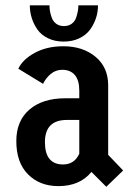

<svg xmlns="http://www.w3.org/2000/svg" viewBox="-20 -685 490 718"><path d="M346.5 -665Q346.5 -640.5 339 -617.5Q331.5 -594.5 316.8 -574.2Q302 -554 276.5 -541.8Q251 -529.5 218 -529.5Q185 -529.5 159.8 -541.8Q134.5 -554 120.2 -574.2Q106 -594.5 98.8 -617.5Q91.5 -640.5 91.5 -665H165Q165 -655 166.8 -644Q168.5 -633 173.5 -619Q178.5 -605 190.2 -596.2Q202 -587.5 219 -587.5Q236.5 -587.5 248.2 -596.2Q260 -605 264.8 -619.2Q269.5 -633.5 271.2 -644Q273 -654.5 273 -665ZM377.5 13.5 322 -42Q278.5 11 198.5 11Q128.5 11 84.8 -33Q41 -77 41 -157.5Q41 -233 90 -275.2Q139 -317.5 224.5 -317.5H276.5V-346.5Q276.5 -385 259.8 -404.5Q243 -424 213 -424Q188 -424 169.5 -408.2Q151 -392.5 141 -371.5L48.5 -428Q65 -463 110.2 -487.5Q155.5 -512 217 -512Q289.5 -512 337 -472.8Q384.5 -433.5 384.5 -366V-106L440.5 -47.5ZM216 -70Q258 -70 276.5 -110V-236.5H230.5Q148 -236.5 148 -153.5Q148 -70 216 -70Z"/></svg>

Font: League Mono Condensed Medium
Style: Regular
Weight: 500
Width: 1
Designer: Tyler Finck
Foundry: The League of Moveable Type / Tyler Finck
Version: Version 2.210